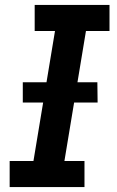

<svg xmlns="http://www.w3.org/2000/svg" viewBox="-20 -755 472 775"><path d="M19 0H321V-105H240L327 -630H422V-735H120V-630H202L115 -105H19ZM72 -341H374L373 -423H72Z"/></svg>

Font: Iosevka Sparkle Oblique
Style: Bold
Weight: 700
Italic angle: -9°
Designer: Belleve Invis
Foundry: Belleve Invis
Version: Version 4.5.0; ttfautohint (v1.8.3)